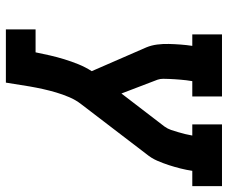

<svg xmlns="http://www.w3.org/2000/svg" viewBox="-81 -694 775 653"><g transform="rotate(90 306.5 -367.5)"><path d="M80 0V-101H158Q158 -101 158 -101Q158 -101 158 -101Q163 -126 168.5 -150Q174 -174 181.5 -198.5Q189 -223 198.5 -246.5Q208 -270 222 -292L141 -478Q134 -495 131.5 -514.5Q129 -534 129.5 -554Q130 -574 131.5 -594Q133 -614 136 -634H97V-735H308V-634H256Q254 -624 253 -614Q252 -604 251 -594Q250 -584 249.5 -574.5Q249 -565 248.5 -555Q248 -545 248 -535Q248 -525 251 -516L298 -393L410 -539Q418 -550 422 -562Q426 -574 429.5 -586Q433 -598 436 -610Q439 -622 441 -634H403V-735H613V-634H561Q558 -614 553 -594Q548 -574 541.5 -554Q535 -534 526.5 -514.5Q518 -495 504 -478L335 -257Q320 -238 310.5 -215.5Q301 -193 294.5 -171Q288 -149 283 -126.5Q278 -104 274 -81L261 0Z"/></g></svg>

Font: Iosevka Curly Slab ExObl
Style: Bold
Weight: 700
Width: 7
Italic angle: -9°
Monospace: yes
Designer: Belleve Invis
Foundry: Belleve Invis
Version: Version 11.0.0; ttfautohint (v1.8.3)